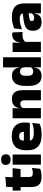

<svg xmlns="http://www.w3.org/2000/svg" viewBox="1280 -2012 746 3345"><g transform="rotate(-90 1652.5 -340.0)"><path d="M249 11.5Q180.5 11.5 140.2 -9.2Q100 -30 82.8 -71Q65.5 -112 65.5 -172V-436H241V-202Q241 -170 255.5 -155.2Q270 -140.5 312.5 -140.5Q335.5 -140.5 358.2 -145.8Q381 -151 399.5 -158L384.5 -13Q358.5 -2 324.5 4.8Q290.5 11.5 249 11.5ZM379.5 -354H4V-492.5H394.5ZM236 -480.5H68L67.5 -604L242 -619.5Z M632.5 0H455.5V-492.5H632.5ZM544 -528Q495.5 -528 473.5 -549.8Q451.5 -571.5 451.5 -608.5V-612.5Q451.5 -649.5 473.5 -671.2Q495.5 -693 544 -693Q592 -693 614.2 -671.2Q636.5 -649.5 636.5 -612.5V-608.5Q636.5 -571 614.2 -549.5Q592 -528 544 -528Z M981 13Q839.5 13 773.2 -48.5Q707 -110 707 -228.5V-267Q707 -384.5 769.2 -446Q831.5 -507.5 951 -507.5Q1030.5 -507.5 1083.5 -481.2Q1136.5 -455 1163.2 -405.8Q1190 -356.5 1190 -287V-271.5Q1190 -251.5 1188.2 -230.8Q1186.5 -210 1183 -192.5H1024.5Q1026.5 -223 1027.2 -250Q1028 -277 1028 -298.5Q1028 -324.5 1020 -342.2Q1012 -360 995 -369.2Q978 -378.5 951 -378.5Q910.5 -378.5 892.2 -357.5Q874 -336.5 874 -298V-253.5L875 -234.5V-203.5Q875 -188 880.5 -173.5Q886 -159 900.8 -147.8Q915.5 -136.5 942.8 -130Q970 -123.5 1013.5 -123.5Q1058 -123.5 1100.5 -130.8Q1143 -138 1182.5 -151L1168.5 -22.5Q1134 -5.5 1086.2 3.8Q1038.5 13 981 13ZM1147.5 -192.5H800.5V-296.5H1147.5Z M1754 0H1577V-283Q1577 -306.5 1571.2 -323.5Q1565.5 -340.5 1551.5 -349.5Q1537.5 -358.5 1513.5 -358.5Q1495 -358.5 1480.5 -352Q1466 -345.5 1455.8 -334.8Q1445.5 -324 1439.5 -310.5L1412.5 -383.5H1441Q1448.5 -418 1466.2 -445.2Q1484 -472.5 1515.8 -488.5Q1547.5 -504.5 1597 -504.5Q1651 -504.5 1685.8 -483.5Q1720.5 -462.5 1737.2 -420.2Q1754 -378 1754 -313.5ZM1441.5 0H1264.5V-492.5H1440.5L1435 -366L1441.5 -348Z M2000 12Q1915 12 1871.2 -45.2Q1827.5 -102.5 1827.5 -217V-269.5Q1827.5 -386 1871.2 -445.2Q1915 -504.5 2005 -504.5Q2049 -504.5 2078 -489.5Q2107 -474.5 2123.8 -447.5Q2140.5 -420.5 2147 -383.5H2192.5L2152.5 -281Q2152 -307 2143.2 -325.2Q2134.5 -343.5 2118.2 -353.5Q2102 -363.5 2078 -363.5Q2042.5 -363.5 2024 -342.5Q2005.5 -321.5 2005.5 -279.5V-219Q2005.5 -176.5 2024.2 -155.2Q2043 -134 2080.5 -134Q2099 -134 2113.8 -140.5Q2128.5 -147 2139 -158.5Q2149.5 -170 2155.5 -185L2199 -109H2150Q2143 -75 2126 -47.5Q2109 -20 2078.5 -4Q2048 12 2000 12ZM2326.5 0H2150.5L2155.5 -128.5L2152.5 -153V-350V-372.5L2150.5 -517V-659.5H2326.5Z M2593 -267.5 2542 -367.5H2583.5Q2593.5 -430 2627.5 -465.2Q2661.5 -500.5 2725 -500.5Q2734.5 -500.5 2742.8 -499.5Q2751 -498.5 2759 -497L2767.5 -317Q2757.5 -319 2743.8 -320Q2730 -321 2717 -321Q2670 -321 2639 -306.8Q2608 -292.5 2593 -267.5ZM2595.5 0H2418.5V-492.5H2583.5L2576.5 -329.5H2595.5Z M3265 0H3091.5L3096.5 -126L3093 -130.5V-283.5L3091.5 -301.5Q3091.5 -336 3069.2 -352.2Q3047 -368.5 2993.5 -368.5Q2945 -368.5 2900.2 -357Q2855.5 -345.5 2814.5 -330.5L2829 -465Q2854 -476 2884.5 -485.2Q2915 -494.5 2951 -500Q2987 -505.5 3027.5 -505.5Q3096 -505.5 3141.8 -489.8Q3187.5 -474 3214.5 -445.2Q3241.5 -416.5 3253.2 -377Q3265 -337.5 3265 -290ZM2939 12Q2865 12 2827.2 -25.8Q2789.5 -63.5 2789.5 -133V-145.5Q2789.5 -219.5 2834.8 -254.5Q2880 -289.5 2979.5 -302L3105 -318L3115.5 -217L3009 -201.5Q2980 -197.5 2968.8 -187.8Q2957.5 -178 2957.5 -159V-157Q2957.5 -139.5 2969.2 -128.5Q2981 -117.5 3008.5 -117.5Q3031.5 -117.5 3048.2 -123.8Q3065 -130 3076.2 -140.5Q3087.5 -151 3094 -163.5L3119 -103.5H3090.5Q3083 -70 3066.8 -44Q3050.5 -18 3020 -3Q2989.5 12 2939 12Z"/></g></svg>

Font: Anek Kannada ExtraBold
Style: Regular
Weight: 800
Version: Version 1.003